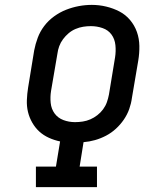

<svg xmlns="http://www.w3.org/2000/svg" viewBox="-20 -766 640 786"><path d="M127 0V-84H209L226 -187Q202 -192 180 -202Q158 -212 141 -227.5Q124 -243 112 -264Q100 -285 94.5 -308Q89 -331 90 -356.5Q91 -382 95 -407L120 -560Q125 -586 134.5 -611.5Q144 -637 161 -659.5Q178 -682 201.5 -699Q225 -716 250.5 -726Q276 -736 302.5 -741Q329 -746 356 -746Q386 -746 415 -739Q444 -732 469 -719Q494 -706 512.5 -684Q531 -662 540.5 -635Q550 -608 550.5 -578Q551 -548 546 -518L520 -365Q517 -342 509 -319.5Q501 -297 487 -276.5Q473 -256 454.5 -239Q436 -222 414 -210.5Q392 -199 369 -192.5Q346 -186 322 -184L306 -84H377V0ZM287 -266Q303 -266 319 -268.5Q335 -271 350 -277.5Q365 -284 378.5 -294.5Q392 -305 402 -318.5Q412 -332 417.5 -347.5Q423 -363 426 -379L451 -531Q455 -556 452.5 -581Q450 -606 436.5 -624.5Q423 -643 400 -651Q377 -659 352 -659Q336 -659 320.5 -656.5Q305 -654 289.5 -647.5Q274 -641 261 -630Q248 -619 238 -605.5Q228 -592 222.5 -577Q217 -562 215 -546L189 -394Q185 -369 187.5 -344.5Q190 -320 203.5 -301.5Q217 -283 239.5 -274.5Q262 -266 287 -266Q287 -266 287 -266Q287 -266 287 -266Z"/></svg>

Font: Iosevka Slab MdExObl
Style: Regular
Weight: 500
Width: 7
Italic angle: -9°
Monospace: yes
Designer: Belleve Invis
Foundry: Belleve Invis
Version: Version 11.1.1; ttfautohint (v1.8.3)